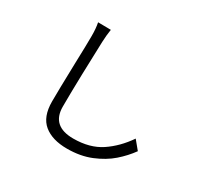

<svg xmlns="http://www.w3.org/2000/svg" viewBox="-168 -1001 1335 1273"><g transform="rotate(30 500.0 -364.5)"><path d="M329.2 -679.4Q325.2 -576.2 321.2 -426.8Q317.2 -277.4 317.2 -178Q317.2 -28.8 482.6 -28.8Q608.4 -28.8 693.1 -85.4Q777.8 -142 842 -235.8L896 -170.4Q855.2 -113.8 799.4 -65.1Q743.6 -16.4 663 16.8Q582.4 50 480 50Q366.6 50 302.5 -2.6Q238.4 -55.2 238.4 -172Q238.4 -251.6 244.2 -465.8Q249 -614.6 249 -679.4Q249 -737.6 240.4 -779L338.6 -777.8Q331.4 -733.4 329.2 -679.4Z"/></g></svg>

Font: 寒蝉端黑体 Light
Style: Regular
Weight: 300
Designer: ChillDuanSans {Warren2060}; 
Source Han Sans {Ryoko NISHIZUKA 西塚涼子 (kana, bopomofo & ideographs); Paul D. Hunt (Latin, G
Foundry: ChillType&Adobe
Version: Version 1.300;Glyphs 3.3 (3306)